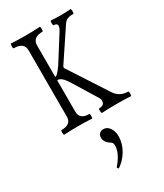

<svg xmlns="http://www.w3.org/2000/svg" viewBox="-247 -761 1040 1216"><g transform="rotate(-30 272.5 -153.0)"><path d="M53 3Q48 3 47.5 -14Q47 -31 53 -31Q124 -31 124 -88V-572Q124 -631 50 -631Q44 -631 44.5 -648.5Q45 -666 50 -666Q101 -663 154 -663Q206 -663 259 -666Q264 -666 264 -648.5Q264 -631 259 -631Q186 -631 186 -572V-343H189Q201 -343 238 -395L351 -574Q387 -631 341 -631Q336 -631 336 -648.5Q336 -666 341 -666Q376 -663 412 -663Q446 -663 484 -666Q489 -666 489 -648.5Q489 -631 484 -631Q453 -631 437 -622.5Q421 -614 405 -587L265 -377Q259 -367 265 -359L443 -85Q476 -31 540 -31Q544 -31 544.5 -14Q545 3 540 3Q486 0 435 0Q383 0 329 3Q324 3 323.5 -14Q323 -31 329 -31Q359 -31 365.5 -51Q372 -71 359 -90L252 -264Q218 -318 191 -318H186V-88Q186 -31 256 -31Q260 -31 260 -14Q260 3 256 3Q205 0 155 0Q103 0 53 3ZM246 360Q245 361 242 358Q239 355 237.5 352Q236 349 238 347Q297 279 297 223Q297 204 287 197Q244 171 244 137Q244 116 256 106Q268 96 283 96Q311 96 328.5 121.5Q346 147 346 181Q346 236 317 284.5Q288 333 246 360Z"/></g></svg>

Font: Junicode Cond Light
Style: Regular
Weight: 300
Width: 3
Designer: Peter S. Baker
Version: Version 2.201